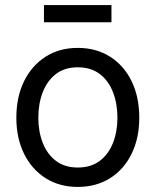

<svg xmlns="http://www.w3.org/2000/svg" viewBox="-20 -736 623 768"><path d="M291 11.7Q217.8 11.7 162.6 -23.2Q107.4 -58.1 76.4 -120.6Q45.4 -183.1 45.4 -265.1Q45.4 -348.6 76.4 -411.4Q107.4 -474.1 162.6 -509.3Q217.8 -544.4 291 -544.4Q364.7 -544.4 420.2 -509.3Q475.6 -474.1 506.3 -411.4Q537.1 -348.6 537.1 -265.1Q537.1 -183.1 506.3 -120.6Q475.6 -58.1 420.2 -23.2Q364.7 11.7 291 11.7ZM291 -65.9Q344.2 -65.9 379.4 -92.8Q414.6 -119.6 432.1 -164.8Q449.7 -210 449.7 -265.1Q449.7 -321.3 432.1 -366.9Q414.6 -412.6 379.4 -439.7Q344.2 -466.8 291 -466.8Q238.3 -466.8 203.4 -439.7Q168.5 -412.6 150.9 -366.9Q133.3 -321.3 133.3 -265.1Q133.3 -210 150.9 -164.8Q168.5 -119.6 203.4 -92.8Q238.3 -65.9 291 -65.9ZM425.8 -715.8V-647H155.8V-715.8Z"/></svg>

Font: Inter 20pt
Style: Regular
Weight: 400
Version: Version 4.001;git-66647c0bb